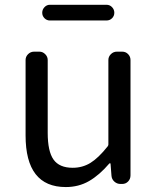

<svg xmlns="http://www.w3.org/2000/svg" viewBox="-20 -755 646 788"><path d="M250 12.7Q85 12.7 85 -199.2V-508.8Q85 -522.5 95.2 -532.7Q105.5 -543 120.1 -543H141.6Q155.3 -543 165.5 -532.7Q175.8 -522.5 175.8 -508.8V-210Q175.8 -133.8 199.7 -100.1Q223.6 -66.4 278.3 -66.4Q318.4 -66.4 351.1 -86.4Q383.8 -106.4 421.9 -154.3Q424.8 -158.2 424.8 -162.1V-508.8Q424.8 -522.5 435.1 -532.7Q445.3 -543 460 -543H481.4Q496.1 -543 505.9 -532.7Q515.6 -522.5 515.6 -508.8V-35.2Q515.6 -20.5 505.9 -10.3Q496.1 0 481.4 0H474.6Q460 0 449.2 -9.8Q438.5 -19.5 437.5 -34.2L433.6 -84Q432.6 -85 431.2 -85Q429.7 -85 428.7 -84Q387.7 -36.1 345.2 -11.7Q302.7 12.7 250 12.7ZM184.6 -670.9Q171.9 -670.9 162.6 -680.2Q153.3 -689.5 153.3 -702.6Q153.3 -715.8 162.6 -725.6Q171.9 -735.4 184.6 -735.4H417Q430.7 -735.4 439.9 -725.6Q449.2 -715.8 449.2 -702.6Q449.2 -689.5 439.9 -680.2Q430.7 -670.9 417 -670.9Z"/></svg>

Font: Gen Jyuu GothicL Regular
Style: Regular
Weight: 400
Designer: [Source Han Sans]
Ryoko NISHIZUKA  (kana & ideographs); Paul D. Hunt (Latin, Greek & Cyrillic); Wenlong ZHANG  (bopomofo
Version: Version 1.002.20150607